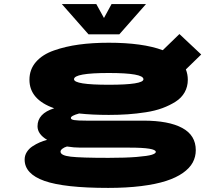

<svg xmlns="http://www.w3.org/2000/svg" viewBox="-20 -721 1090 939"><path d="M694 -701 563.5 -553H413L282.5 -701H451L488.5 -633L525.5 -701ZM512 -159Q431.5 -159 367 -166Q326.5 -155 326.5 -144Q326.5 -136.5 342.5 -133.8Q358.5 -131 402.5 -131H681.5Q805 -131 871.2 -95.2Q937.5 -59.5 937.5 13.5Q937.5 46 922.5 73.8Q907.5 101.5 874.5 124.8Q841.5 148 792 164Q742.5 180 670.8 189Q599 198 509 198Q294.5 198 197.5 163.8Q100.5 129.5 100.5 59.5Q100.5 39.5 111 22.8Q121.5 6 139 -5.5Q156.5 -17 174 -24.5Q191.5 -32 210.5 -37Q163.5 -65 163.5 -103.5Q163.5 -166 245 -191.5Q124 -234 124 -331Q124 -381.5 155.8 -418Q187.5 -454.5 243.8 -474.2Q300 -494 366 -503Q432 -512 512 -512Q677.5 -512 776 -475.5L857.5 -554.5L964 -454.5L889 -381.5Q898.5 -357.5 898.5 -331Q898.5 -297 883 -269.5Q867.5 -242 838.8 -223.8Q810 -205.5 774.2 -192.2Q738.5 -179 693.2 -172Q648 -165 604.5 -162Q561 -159 512 -159ZM512 -306.5Q681.5 -306.5 681.5 -333.5Q681.5 -364 512 -364Q342 -364 342 -333.5Q342 -306.5 512 -306.5ZM276 20.5Q276 39.5 325.8 45.2Q375.5 51 510.5 51Q594.5 51 648.8 46.5Q703 42 722.5 35.8Q742 29.5 742 22Q742 1 613 1H374Q341.5 1 307.5 -4.5Q293.5 -0.5 284.8 6.5Q276 13.5 276 20.5Z"/></svg>

Font: League Mono Extended ExtraBold
Style: Regular
Weight: 800
Width: 9
Designer: Tyler Finck
Foundry: The League of Moveable Type / Tyler Finck
Version: Version 2.210